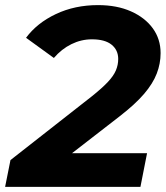

<svg xmlns="http://www.w3.org/2000/svg" viewBox="-41 -732 651 752"><path d="M-21 0 0 -105 319 -355Q359 -387 381.5 -411Q404 -435 413 -456.5Q422 -478 422 -501Q422 -536 396 -557Q370 -578 319 -578Q277 -578 238.5 -559Q200 -540 170 -505L61 -584Q104 -642 178 -677Q252 -712 343 -712Q417 -712 472 -687.5Q527 -663 557.5 -621Q588 -579 588 -524Q588 -483 573 -444Q558 -405 523.5 -364.5Q489 -324 427 -276L165 -73L139 -132H535L509 0Z"/></svg>

Font: MOST Montserrat
Style: Bold Italic
Weight: 700
Italic angle: -11.3°
Designer: Julieta Ulanovsky
Foundry: Julieta Ulanovsky
Version: Version 8.000;March 11, 2024;FontCreator 15.0.0.2926 64-bit